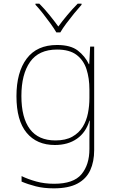

<svg xmlns="http://www.w3.org/2000/svg" viewBox="-20 -783 640 1050"><path d="M274 247Q219 247 176 236Q133 225 98 210V180Q133 197 178 209.5Q223 222 276 222Q382 222 425.5 170Q469 118 469 32V-17Q469 -46 469.5 -70Q470 -94 471 -123H469Q450 -59 401 -24.5Q352 10 280 10Q181 10 125.5 -57Q70 -124 70 -257Q70 -388 126 -462.5Q182 -537 292 -537Q366 -537 405.5 -506.5Q445 -476 466 -432H468L473 -528H495V38Q495 101 473.5 148Q452 195 403.5 221Q355 247 274 247ZM283 -15Q339 -15 375.5 -35.5Q412 -56 432.5 -89.5Q453 -123 461 -164Q469 -205 469 -246V-294Q469 -355 453 -404.5Q437 -454 398.5 -483Q360 -512 292 -512Q192 -512 144.5 -444.5Q97 -377 97 -258Q97 -139 143.5 -77Q190 -15 283 -15ZM288 -606Q276 -627 256 -654.5Q236 -682 214.5 -709.5Q193 -737 174 -757V-763H195Q223 -735 250.5 -701Q278 -667 299 -638Q320 -667 348.5 -701Q377 -735 405 -763H426V-757Q408 -737 385.5 -709.5Q363 -682 342.5 -654.5Q322 -627 310 -606Z"/></svg>

Font: Noto Sans Mono Thin
Style: Regular
Weight: 100
Designer: Monotype Design Team
Foundry: Monotype Imaging Inc.
Version: Version 2.014